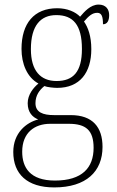

<svg xmlns="http://www.w3.org/2000/svg" viewBox="-20 -579 513 839"><path d="M217 240C357 240 428 170 428 63C428 -23 385 -76 289 -76H216C168 -76 135 -88 135 -128C135 -163 153 -186 174 -203C185 -198 215 -195 230 -195C329 -195 379 -262 379 -364C379 -421 365 -459 347 -485C368 -509 383 -523 405 -523C424 -523 430 -507 430 -473C449 -473 457 -489 457 -513C457 -538 443 -559 411 -559C375 -559 348 -527 330 -506C310 -527 274 -543 230 -543C129 -543 74 -477 74 -365C74 -301 98 -241 148 -214C127 -197 101 -166 101 -128C101 -88 122 -67 147 -57C95 -44 38 2 38 85C38 181 98 240 217 240ZM227 -225C157 -225 115 -270 115 -364C115 -468 158 -513 226 -513C299 -513 338 -471 338 -365C338 -265 300 -225 227 -225ZM220 210C111 210 77 153 77 84C77 1 131 -38 199 -38H281C355 -38 389 -10 389 67C389 154 339 210 220 210Z"/></svg>

Font: Noto Serif Devanagari SemiCondensed ExtraLight
Style: Regular
Weight: 200
Width: 4
Designer: Universal Thirst, Indian Type Foundry and the Monotype Design Team
Foundry: Monotype Imaging Inc.
Version: Version 2.004